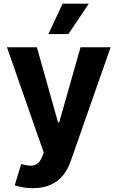

<svg xmlns="http://www.w3.org/2000/svg" viewBox="-20 -797 626 1022"><path d="M153.8 204.6Q124 204.6 100.1 199.7Q74.7 195.3 58.6 189L92.8 76.2Q119.1 84 141.1 85Q162.1 85.4 178.2 74.7Q193.4 64 203.6 38.6L212.9 15.6L17.1 -545.4H176.3L289.1 -145H294.9L408.7 -545.4H568.8L356.9 59.1Q340.8 105.5 315.9 135.7Q289.1 169.4 249.5 186.5Q210 204.6 153.8 204.6ZM344.2 -615.7H237.8L313 -777.3H452.6Z"/></svg>

Font: My Font
Style: Bold
Weight: 500
Designer: Rasmus Andersson
Foundry: rsms
Version: Version 0.001